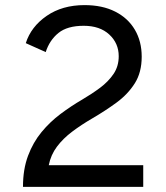

<svg xmlns="http://www.w3.org/2000/svg" viewBox="-20 -732 652 752"><path d="M70 0Q70 -69 89.8 -121.8Q109.5 -174.5 142.8 -214.8Q176 -255 217.5 -286Q259 -317 302 -342Q339.5 -364 372 -388.2Q404.5 -412.5 424.8 -442.5Q445 -472.5 445 -512Q445 -562.5 408 -596.8Q371 -631 308 -631Q243.5 -631 208.8 -602.8Q174 -574.5 159 -528L81 -563Q101.5 -627.5 162.8 -669.8Q224 -712 311 -712Q381 -712 431.2 -686.5Q481.5 -661 508.2 -615.5Q535 -570 535 -510Q535 -448.5 508 -405.8Q481 -363 436.8 -330.5Q392.5 -298 341 -268Q298 -243 262.5 -216.2Q227 -189.5 203 -157.5Q179 -125.5 171 -85H541V0Z"/></svg>

Font: Overpass
Style: Regular
Weight: 400
Designer: Delve Withrington, Dave Bailey, Thomas Jockin
Foundry: Delve Fonts LLC
Version: Version 4.000